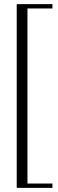

<svg xmlns="http://www.w3.org/2000/svg" viewBox="-20 -760 282 930"><path d="M61 150V-740H234V-719H113V129H234V150Z"/></svg>

Font: Spectral SC Light
Style: Regular
Weight: 300
Designer: Jean-Baptiste Levee
Foundry: Production Type
Version: Version 2.001